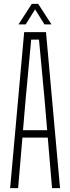

<svg xmlns="http://www.w3.org/2000/svg" viewBox="-20 -965 360 985"><path d="M32 0 104 -800H216L288 0H247L225 -259H95L73 0ZM98 -297H222L208 -462L180 -762H140L112 -461ZM75 -840 143 -945H176L244 -840H208L160 -917L112 -840Z"/></svg>

Font: Big Shoulders Text Thin Thin
Style: Regular
Weight: 250
Version: Version 2.002